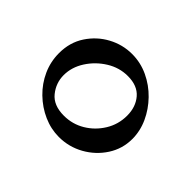

<svg xmlns="http://www.w3.org/2000/svg" viewBox="-99 -656 733 733"><g transform="rotate(45 267.0 -290.0)"><path d="M252 -501Q298 -501 339.5 -481.5Q381 -462 413 -429Q445 -396 463.5 -355.5Q482 -315 482 -272Q482 -219 453.5 -175Q425 -131 378.5 -105Q332 -79 278 -79Q235 -79 194.5 -97Q154 -115 121.5 -146.5Q89 -178 70.5 -219Q52 -260 52 -306Q52 -364 81 -408Q110 -452 155.5 -476.5Q201 -501 252 -501ZM300 -430Q254 -430 214 -405Q174 -380 149 -341Q124 -302 124 -259Q124 -217 151 -183.5Q178 -150 234 -150Q280 -150 318.5 -173Q357 -196 381 -235Q405 -274 405 -321Q405 -368 378.5 -399Q352 -430 300 -430Z"/></g></svg>

Font: Tiro Devanagari Sanskrit
Style: Regular
Weight: 400
Designer: Devanagari: John Hudson & Fiona Ross. Latin: John Hudson.
Foundry: Tiro Typeworks Ltd.
Version: Version 1.52